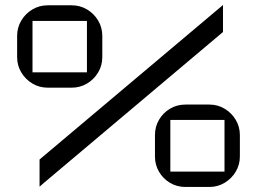

<svg xmlns="http://www.w3.org/2000/svg" viewBox="-20 -741 1006 762"><path d="M137 0V-108L853 -711L865 -721V-614L154 -15ZM170 -393Q136 -393 108.5 -409.5Q81 -426 64.5 -453.5Q48 -481 48 -514V-598Q48 -632 64.5 -659.5Q81 -687 108.5 -703.5Q136 -720 170 -720H264Q298 -720 325.5 -703.5Q353 -687 369.5 -659.5Q386 -632 386 -598V-514Q386 -481 369.5 -453.5Q353 -426 325.5 -409.5Q298 -393 264 -393H170ZM109 -454H325Q325 -454 325 -454Q325 -454 325 -454V-658Q325 -658 325 -658Q325 -658 325 -658H109Q109 -658 109 -658Q109 -658 109 -658V-454Q109 -454 109 -454Q109 -454 109 -454ZM716 1Q682 1 654.5 -15.5Q627 -32 611 -59.5Q595 -87 595 -120V-205Q595 -238 611 -265.5Q627 -293 654.5 -309.5Q682 -326 716 -326H811Q844 -326 871.5 -309.5Q899 -293 915.5 -265.5Q932 -238 932 -205V-120Q932 -87 915.5 -59.5Q899 -32 871.5 -15.5Q844 1 811 1H716ZM656 -60H871Q871 -60 871 -60Q871 -60 871 -60V-265Q871 -265 871 -265Q871 -265 871 -265H656Q656 -265 656 -265Q656 -265 656 -265V-60Q656 -60 656 -60Q656 -60 656 -60Z"/></svg>

Font: Orbitron
Style: Regular
Weight: 400
Designer: Matt McInerney
Foundry: The League of Moveable Type
Version: Version 2.001